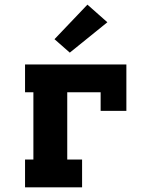

<svg xmlns="http://www.w3.org/2000/svg" viewBox="-20 -808 640 828"><path d="M88 0V-120H124V-410H88V-530H525V-330H414V-410H270V-120H334V0ZM281 -581 215 -639 357 -788 443 -712Z"/></svg>

Font: Iosevka Slab Heavy Extended
Style: Regular
Weight: 900
Width: 7
Monospace: yes
Designer: Belleve Invis
Foundry: Belleve Invis
Version: Version 11.1.0; ttfautohint (v1.8.3)